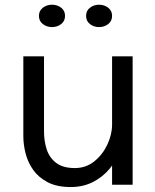

<svg xmlns="http://www.w3.org/2000/svg" viewBox="-20 -764 640 794"><path d="M272.5 9.5Q215.5 9.5 177.5 -10.2Q139.5 -30 117.2 -61.5Q95 -93 85.8 -129.8Q76.5 -166.5 76.5 -200.5Q76.5 -219.5 76.5 -239.8Q76.5 -260 76.5 -280.5V-531H162V-291.5Q162 -273 162 -255Q162 -237 162 -221Q162 -180.5 173.2 -146Q184.5 -111.5 212.5 -90.2Q240.5 -69 289.5 -69Q335.5 -69 370 -96.8Q404.5 -124.5 424 -166.2Q443.5 -208 443.5 -249.5L493 -229Q493 -185 477.5 -142.8Q462 -100.5 433.2 -66Q404.5 -31.5 363.8 -11Q323 9.5 272.5 9.5ZM443.5 0V-531H528.5V0ZM195 -652Q173.5 -652 157.2 -664.5Q141 -677 141 -698.5Q141 -719.5 157.2 -732Q173.5 -744.5 195 -744.5Q217 -744.5 233 -732Q249 -719.5 249 -698.5Q249 -677 233 -664.5Q217 -652 195 -652ZM389.5 -652Q368 -652 352 -664.5Q336 -677 336 -698.5Q336 -719.5 352 -732Q368 -744.5 389.5 -744.5Q411.5 -744.5 427.5 -732Q443.5 -719.5 443.5 -698.5Q443.5 -677 427.5 -664.5Q411.5 -652 389.5 -652Z"/></svg>

Font: Epilogue
Style: Regular
Weight: 400
Designer: Tyler Finck
Foundry: Etcetera Type Co
Version: Version 2.112